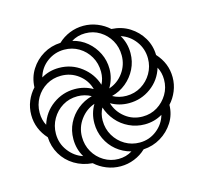

<svg xmlns="http://www.w3.org/2000/svg" viewBox="-106 -842 1028 969"><g transform="rotate(-15 408.5 -357.0)"><path d="M409.2 9.8Q371.1 9.8 336.4 -4.2Q301.8 -18.1 275.9 -42Q224.1 -45.9 182.6 -71Q141.1 -96.2 116.9 -137.2Q92.8 -178.2 90.8 -227.1Q65.9 -253.9 52.5 -286.9Q39.1 -319.8 39.1 -356.9Q39.1 -395 53 -428.5Q66.9 -461.9 90.8 -487.8Q92.8 -539.1 118.4 -579.6Q144 -620.1 185.1 -644.5Q226.1 -668.9 275.9 -670.9Q301.8 -695.8 336.4 -710Q371.1 -724.1 409.2 -724.1Q446.8 -724.1 481.4 -710Q516.1 -695.8 542 -671.9Q595.2 -668.9 636 -643.1Q676.8 -617.2 700.9 -576.7Q725.1 -536.1 726.1 -486.8Q777.8 -430.2 777.8 -356.9Q777.8 -319.8 763.9 -285.9Q750 -252 726.1 -226.1Q725.1 -175.8 699.5 -135.5Q673.8 -95.2 632.8 -70.6Q591.8 -45.9 542 -43Q516.1 -18.1 481.4 -4.2Q446.8 9.8 409.2 9.8ZM454.1 -384.8Q500 -399.9 529.1 -439.9Q558.1 -480 558.1 -529.8Q558.1 -573.2 538.1 -608.2Q518.1 -643.1 484.1 -664.1Q450.2 -685.1 408.2 -685.1Q368.2 -685.1 335.9 -665Q378.9 -654.8 411.4 -627.4Q443.8 -600.1 462.4 -562Q481 -523.9 481 -480Q481 -430.2 454.1 -384.8ZM420.9 -413.1Q436 -441.9 436 -477.1Q436 -521 415.5 -556.4Q395 -591.8 360.6 -612.3Q326.2 -632.8 284.2 -632.8Q234.9 -632.8 195.3 -603.5Q155.8 -574.2 142.1 -525.9Q184.1 -550.8 234.9 -550.8Q300.8 -550.8 351.8 -511.5Q402.8 -472.2 420.9 -413.1ZM528.8 -326.2Q571.8 -326.2 606.4 -347.2Q641.1 -368.2 661.6 -403.6Q682.1 -439 682.1 -481Q682.1 -530.8 653.1 -570.3Q624 -609.9 578.1 -625Q604 -582 604 -529.8Q604 -485.8 585 -447.5Q565.9 -409.2 533 -382.1Q500 -355 458 -344.2Q490.2 -326.2 528.8 -326.2ZM99.1 -290Q118.2 -352.1 169.7 -389.4Q221.2 -426.8 284.2 -426.8Q335 -426.8 377.9 -401.9Q365.2 -449.2 325.7 -479.5Q286.1 -509.8 234.9 -509.8Q192.9 -509.8 158.4 -489.5Q124 -469.2 103.5 -434.1Q83 -398.9 83 -356.9Q83 -318.8 99.1 -290ZM581.1 -204.1Q624 -204.1 658 -225.1Q691.9 -246.1 712.4 -280.5Q732.9 -314.9 732.9 -356.9Q732.9 -393.1 716.8 -422.9Q698.2 -361.8 647.2 -324.5Q596.2 -287.1 532.2 -287.1Q481 -287.1 438 -312Q452.1 -265.1 491 -234.6Q529.8 -204.1 581.1 -204.1ZM238.8 -88.9Q212.9 -131.8 212.9 -184.1Q212.9 -229 231.9 -267.1Q251 -305.2 283.9 -332Q316.9 -358.9 358.9 -370.1Q326.2 -388.2 288.1 -388.2Q245.1 -388.2 210.4 -367.2Q175.8 -346.2 155.3 -310.5Q134.8 -274.9 134.8 -232.9Q134.8 -182.1 164.8 -142.6Q194.8 -103 238.8 -88.9ZM408.2 -28.8Q448.2 -28.8 480 -48.8Q437 -60.1 404.5 -86.9Q372.1 -113.8 354 -152.3Q335.9 -190.9 335.9 -233.9Q335.9 -286.1 361.8 -329.1Q316.9 -314 287.4 -273.9Q257.8 -233.9 257.8 -184.1Q257.8 -141.1 277.8 -106Q297.9 -70.8 332.5 -49.8Q367.2 -28.8 408.2 -28.8ZM533.2 -81.1Q583 -81.1 622.1 -111.6Q661.1 -142.1 673.8 -188Q631.8 -163.1 581.1 -163.1Q538.1 -163.1 500 -181.2Q461.9 -199.2 435.1 -230.7Q408.2 -262.2 396 -300.8Q388.2 -287.1 384 -270.5Q379.9 -253.9 379.9 -236.8Q379.9 -192.9 400.9 -157.5Q421.9 -122.1 456.5 -101.6Q491.2 -81.1 533.2 -81.1Z"/></g></svg>

Font: Kurinto Seri
Style: Regular
Weight: 400
Designer: Kurinto was developed by Clint Goss from a range of fonts that are compatible with the SIL Open Font License Version 1.1
Foundry: Clinton F. Goss
Version: Version 2.196; July 25, 2020